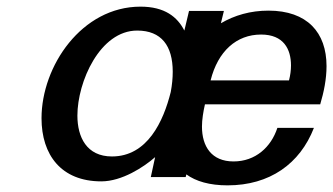

<svg xmlns="http://www.w3.org/2000/svg" viewBox="-20 -533 1003 578"><path d="M105 -177C105 -67 164 13 285 13C347 13 413 -30 447 -60L434 0H539L541 -8C570 13 611 25 665 25C792 25 883 -40 925 -148H815C796 -90 749 -47 683 -47C617 -47 588 -92 588 -152C588 -173 592 -197 597 -219H944C955 -256 963 -295 963 -334C963 -435 905 -501 788 -501C734 -501 686 -487 645 -463L654 -500H549L535 -441C514 -482 476 -513 403 -513C226 -513 105 -334 105 -177ZM213 -185C213 -287 281 -441 393 -441C466 -441 500 -395 500 -317C500 -298 498 -277 494 -256C472 -168 424 -62 317 -62C241 -62 213 -120 213 -185ZM614 -291C636 -379 692 -429 766 -429C834 -429 856 -385 856 -336C856 -322 854 -306 850 -291Z"/></svg>

Font: Perun Medium Italic
Style: Regular
Weight: 500
Italic angle: -12°
Foundry: Copyright (c) Stefan Peev, Context Ltd, 2016
Version: Version 1.026